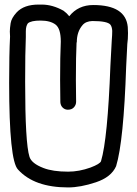

<svg xmlns="http://www.w3.org/2000/svg" viewBox="-20 -820 600 840"><path d="M278 -69Q326 -69 376 -87Q418 -103 422 -115Q451 -212 463 -532L469 -644Q471 -667 471 -685Q470 -703 463 -712Q450 -728 384 -728Q355 -727 341 -710Q316 -681 316 -635L315 -634Q312 -576 312 -470Q312 -420 313 -375Q313 -361 303.5 -350.5Q294 -340 277 -340Q264 -340 254.5 -349Q245 -358 244 -373Q243 -420 243 -470Q243 -575 246 -638Q246 -695 223 -712.5Q200 -730 157 -730Q116 -730 102 -718Q93 -706 93 -683V-658Q90 -590 90 -462Q90 -194 109 -134Q118 -105 170 -85Q211 -69 278 -69ZM278 0Q130 0 59 -78Q20 -117 20 -458Q20 -582 24 -660L23 -682Q23 -696 26.5 -718.5Q30 -741 53 -766Q85 -800 149 -800H162Q210 -800 258 -773Q272 -763 283 -749Q322 -798 388 -798Q530 -798 539 -702L540 -675Q540 -648 537 -628L532 -529Q521 -201 488 -93Q467 -45 399.5 -22.5Q332 0 278 0Z"/></svg>

Font: Bubblez Graffiti
Style: Regular
Weight: 400
Designer: GGBotNet
Foundry: GGBotNet
Version: 1.00